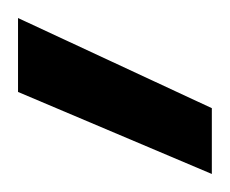

<svg xmlns="http://www.w3.org/2000/svg" viewBox="-20 -757 255 213"><path d="M215 -564 0 -655V-737L215 -637Z"/></svg>

Font: Envelope Sans Variable
Style: Regular
Weight: 500
Designer: Andreas Rasmussen / Norman Anderson
Foundry: mail.de GmbH
Version: Version 1.150